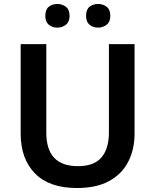

<svg xmlns="http://www.w3.org/2000/svg" viewBox="-20 -936 781 966"><path d="M657 -264Q657 -184 625 -122Q593 -60 529 -25Q465 10 367 10Q228 10 156 -63.5Q84 -137 84 -264V-714H213V-268Q213 -100 372 -100Q454 -100 491 -144.5Q528 -189 528 -269V-714H657ZM208 -856Q208 -888 225.5 -902Q243 -916 268 -916Q293 -916 311.5 -902Q330 -888 330 -856Q330 -826 311.5 -811.5Q293 -797 268 -797Q243 -797 225.5 -811.5Q208 -826 208 -856ZM413 -856Q413 -888 430.5 -902Q448 -916 474 -916Q498 -916 516.5 -902Q535 -888 535 -856Q535 -826 516.5 -811.5Q498 -797 474 -797Q448 -797 430.5 -811.5Q413 -826 413 -856Z"/></svg>

Font: Noto Sans Canadian Aboriginal SemiBold
Style: Regular
Weight: 600
Designer: Monotype Design Team, Typotheque's Kevin King
Foundry: Monotype Imaging Inc.
Version: Version 2.004; ttfautohint (v1.8.4.7-5d5b)